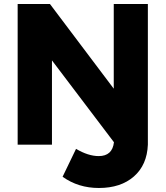

<svg xmlns="http://www.w3.org/2000/svg" viewBox="-20 -721 826 957"><path d="M547 -701H717V0Q713 101 647.5 158.5Q582 216 473 216Q370 216 292 160L359 21Q420 57 472 57Q540 57 548 -12L239 -420V0H68V-701H229L547 -279Z"/></svg>

Font: Montserrat arm
Style: Bold
Weight: 700
Designer: Julieta Ulanovsky
Foundry: Julieta Ulanovsky
Version: Version 6.000;PS 006.000;hotconv 1.0.88;makeotf.lib2.5.64775